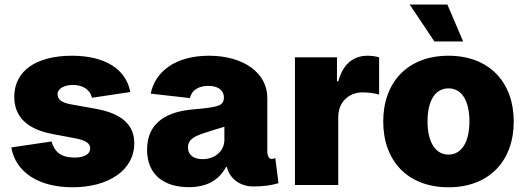

<svg xmlns="http://www.w3.org/2000/svg" viewBox="-20 -791 2249 821"><path d="M290.5 9.8C443.4 9.8 554.2 -63 554.2 -178.2C554.2 -257.8 500 -305.7 390.1 -325.7L281.7 -345.2C238.3 -353 226.1 -369.6 226.1 -388.2C226.1 -412.6 254.9 -427.7 292 -427.7C333 -427.7 364.3 -409.2 373.5 -373L537.1 -397.5C519.5 -494.6 429.7 -552.7 288.1 -552.7C135.7 -552.7 41 -488.8 41 -377C41 -292 95.7 -238.3 205.1 -217.8L301.3 -199.7C345.2 -191.4 365.7 -179.2 365.7 -156.2C365.7 -131.8 340.3 -117.2 298.3 -117.2C241.7 -117.2 212.9 -141.6 200.2 -186L28.3 -160.6C46.9 -54.2 145.5 9.8 290.5 9.8Z M787.6 9.3C860.8 9.3 914.6 -17.6 946.3 -76.7H950.2C964.4 -18.6 1017.1 6.3 1060.5 6.3C1106.4 6.3 1137.7 2 1170.9 -7.8L1157.2 -115.2C1151.9 -112.3 1147.5 -111.3 1140.6 -111.3C1126.5 -111.3 1123 -132.8 1123 -141.1V-372.6C1123 -480 1020.5 -552.7 873.5 -552.7C727.1 -552.7 642.6 -482.4 624.5 -390.6L792 -371.6C799.3 -405.3 829.6 -423.8 871.1 -423.8C912.1 -423.8 937.5 -405.3 937.5 -373.5C937.5 -345.7 917 -339.8 903.8 -336.4C882.8 -330.6 853 -327.1 810.5 -323.7C698.7 -314.9 608.9 -271 608.9 -150.9C608.9 -42.5 682.6 9.3 787.6 9.3ZM846.2 -110.4C809.6 -110.4 783.7 -127.4 783.7 -161.1C783.7 -192.4 807.6 -207.5 855 -222.7C889.6 -233.9 915.5 -242.2 939.5 -249V-193.8C939.5 -142.1 896 -110.4 846.2 -110.4Z M1241.2 0H1426.3V-290C1426.3 -353.5 1470.7 -396 1530.8 -396C1550.8 -396 1583 -392.6 1601.1 -386.7V-545.9C1585.9 -550.3 1568.4 -552.7 1551.8 -552.7C1492.7 -552.7 1446.3 -518.6 1426.8 -443.4H1420.9V-545.9H1241.2Z M1897.9 9.8C2072.3 9.8 2176.8 -103.5 2176.8 -271.5C2176.8 -439 2072.3 -552.7 1897.9 -552.7C1722.7 -552.7 1618.7 -439 1618.7 -271.5C1618.7 -103.5 1722.7 9.8 1897.9 9.8ZM1897.9 -129.9C1840.8 -129.9 1808.1 -184.6 1808.1 -272C1808.1 -360.4 1840.8 -413.1 1897.9 -413.1C1954.6 -413.1 1987.3 -360.4 1987.3 -272C1987.3 -184.6 1954.6 -129.9 1897.9 -129.9ZM1837.4 -613.8H1960.4L1893.1 -771.5H1731.9Z"/></svg>

Font: Raveo ExtraBold
Style: Regular
Weight: 800
Designer: Jakub Foglar, Rasmus Andersson (Inter)
Foundry: Jakubfoglar.com
Version: Version 1.100;Glyphs 3.2.3 (3260)